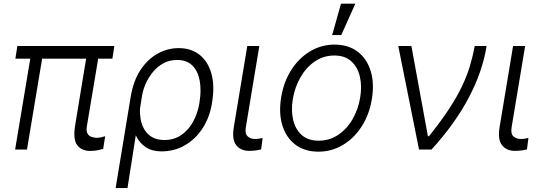

<svg xmlns="http://www.w3.org/2000/svg" viewBox="-20 -788 2846 1012"><path d="M582.7 -545.5 572.4 -478.7H497.5L437.9 -123.2Q433.6 -96.2 441.8 -83.1Q449.9 -70 463.8 -65.9Q477.6 -61.8 490.1 -61.4Q501.4 -61.8 514.4 -64.6Q527.3 -67.5 534.4 -70L523.8 -3.2Q514.9 -0.7 497.2 3.4Q479.4 7.5 454.2 7.5Q411.2 7.5 387.4 -22.4Q363.6 -52.2 376.4 -129.3L433.9 -478.7H202.1L122.2 0H59.7L139.6 -478.7H61.1L71.4 -545.5Z M589.5 203.1 668.7 -277Q682.5 -361.5 720.3 -418.9Q758.2 -476.2 810.9 -505.3Q863.6 -534.4 921.9 -534.4Q987.9 -534.4 1032.3 -498.9Q1076.7 -463.4 1094.5 -399.3Q1112.2 -335.2 1098 -250L1096.6 -240.1Q1084.5 -168.3 1047.8 -111.9Q1011 -55.4 955.4 -22.7Q899.9 9.9 831.3 9.9Q781.6 9.9 748 -12.4Q714.5 -34.8 695.7 -74.6L652 203.1ZM718 -215.9Q716.3 -190 721.1 -161Q725.9 -132.1 740.2 -106.9Q754.6 -81.7 780.5 -65.9Q806.5 -50.1 846.6 -50.1Q897 -50.1 934.8 -75.8Q972.7 -101.6 996.8 -144.7Q1021 -187.9 1030.2 -240.1L1031.6 -250Q1041.5 -310 1033 -360.4Q1024.5 -410.9 995.2 -441.4Q965.9 -471.9 913 -471.9Q872.2 -471.9 840 -453.8Q807.9 -435.7 784.6 -406.8Q761.4 -377.8 747.3 -345.2Q733.3 -312.5 728.7 -283.7Z M1283.4 -545.5H1346.9L1275.9 -118.3Q1269.9 -82.7 1285.7 -69.1Q1301.5 -55.4 1323.2 -55.4Q1335.9 -55.4 1347.8 -57.5Q1359.7 -59.7 1364.3 -61.1L1356.5 -0.4Q1348 1.8 1332 4.4Q1316.1 7.1 1292.6 7.1Q1248.9 7.1 1225.3 -22.5Q1201.7 -52.2 1212.4 -118.3Z M1658.4 11.4Q1586.6 11.4 1537.8 -25Q1489 -61.4 1468.6 -126.1Q1448.2 -190.7 1462 -275.2Q1475.5 -357.6 1515.8 -420.1Q1556.1 -482.6 1615.1 -517.8Q1674 -552.9 1743.3 -552.9Q1815.3 -552.9 1864.2 -516.3Q1913 -479.8 1933.4 -415.1Q1953.8 -350.5 1940 -265.6Q1926.5 -183.9 1886.2 -121.4Q1845.9 -58.9 1786.9 -23.8Q1728 11.4 1658.4 11.4ZM1659.4 -46.5Q1717.3 -46.5 1763.1 -77.6Q1808.9 -108.7 1838.8 -160.7Q1868.6 -212.7 1878.6 -275.2Q1888.5 -335.2 1876.6 -385.1Q1864.7 -435 1831.3 -465.2Q1797.9 -495.4 1742.5 -495.4Q1685 -495.4 1639.2 -464Q1593.4 -432.5 1563.6 -380.3Q1533.7 -328.1 1523.4 -265.6Q1513.5 -206 1525.2 -156.1Q1536.9 -106.2 1570.5 -76.3Q1604 -46.5 1659.4 -46.5ZM1730.8 -603.3 1777.3 -768.5H1853L1778.8 -603.3Z M2188.6 0 2079.2 -545.5H2148.4L2235.4 -70H2241.1Q2304.3 -148.8 2346.4 -213.1Q2388.5 -277.3 2414.8 -332.6Q2441.1 -387.8 2456.7 -439.6Q2472.3 -491.5 2482.2 -545.5H2544.7Q2523.8 -411.9 2450.8 -273.4Q2377.8 -134.9 2254.6 0Z M2684.3 -545.5H2747.9L2676.8 -118.3Q2670.8 -82.7 2686.6 -69.1Q2702.4 -55.4 2724.1 -55.4Q2736.9 -55.4 2748.8 -57.5Q2760.7 -59.7 2765.3 -61.1L2757.5 -0.4Q2748.9 1.8 2733 4.4Q2717 7.1 2693.5 7.1Q2649.9 7.1 2626.2 -22.5Q2602.6 -52.2 2613.3 -118.3Z"/></svg>

Font: Inter UI Light
Style: Italic
Weight: 300
Italic angle: 9.39999°
Designer: Rasmus Andersson
Foundry: rsms
Version: 3.2;8d6f07862